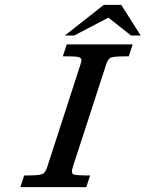

<svg xmlns="http://www.w3.org/2000/svg" viewBox="-20 -772 601 792"><path d="M560.5 -625.5H520.5L427.2 -699.2L286.1 -625.5H247.6L407.7 -751.5H408.2L409.2 -752H480ZM335.9 0H64L79.6 -48.3H97.7Q152.3 -48.3 160.9 -57.6Q169.4 -66.9 174.8 -83L311.5 -504.9Q315.9 -518.1 316.2 -524.2Q316.4 -530.3 308.8 -534.9Q301.3 -539.6 256.8 -539.6H239.3L255.4 -588.9H527.3L511.2 -539.6H494.1Q439.9 -539.6 431.4 -530.8Q422.9 -522 417.5 -504.9L280.3 -83Q271 -55.2 285.6 -51.8Q300.3 -48.3 334.5 -48.3H351.6Z"/></svg>

Font: RIT Rachana
Style: Bold Italic
Weight: 700
Designer: Hussain KH
Version: 1.4.7